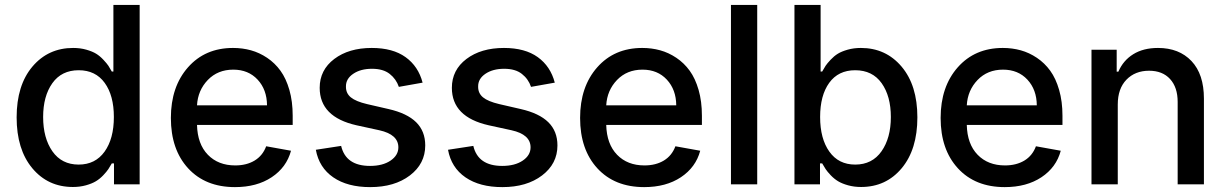

<svg xmlns="http://www.w3.org/2000/svg" viewBox="-20 -747 4969 778"><path d="M275.4 10.7Q174.3 10.7 110.8 -65.4Q47.4 -141.6 47.4 -271.5Q47.4 -401.4 111.3 -477.1Q175.3 -552.7 276.4 -552.7Q305.2 -552.7 329.8 -545.7Q354.5 -538.6 369.6 -529.3Q384.8 -520 398.9 -504.9Q413.1 -489.7 419.2 -480.5Q425.3 -471.2 433.1 -457H439.5V-727.1H545.9V0H441.9V-85H433.1Q425.8 -71.8 418.9 -61.5Q412.1 -51.3 398.2 -36.6Q384.3 -22 368.4 -12.5Q352.5 -2.9 328.1 3.9Q303.7 10.7 275.4 10.7ZM298.8 -80.1Q366.2 -80.1 403.8 -132.6Q441.4 -185.1 441.4 -272.9Q441.4 -359.9 404.3 -411.1Q367.2 -462.4 298.8 -462.4Q229.5 -462.4 192.1 -409.9Q154.8 -357.4 154.8 -272.9Q154.8 -187.5 192.4 -133.8Q230 -80.1 298.8 -80.1Z M932.1 11.2Q812.5 11.2 742.4 -64.9Q672.4 -141.1 672.4 -269Q672.4 -395.5 741.7 -474.1Q811 -552.7 924.3 -552.7Q962.4 -552.7 996.8 -543.2Q1031.2 -533.7 1062.5 -512.7Q1093.8 -491.7 1116.5 -460.4Q1139.2 -429.2 1152.6 -382.6Q1166 -335.9 1166 -278.3V-240.7H778.3Q780.3 -163.1 822.3 -119.9Q864.3 -76.7 933.1 -76.7Q979 -76.7 1011.7 -96.4Q1044.4 -116.2 1058.6 -154.3L1159.2 -136.2Q1141.1 -68.8 1080.8 -28.8Q1020.5 11.2 932.1 11.2ZM778.3 -320.3H1062Q1061.5 -383.8 1023.9 -424.3Q986.3 -464.8 925.3 -464.8Q862.3 -464.8 822 -422.9Q781.7 -380.9 778.3 -320.3Z M1692.4 -412.1 1596.2 -395Q1585.4 -426.8 1559.1 -447.5Q1532.7 -468.3 1487.3 -468.3Q1441.4 -468.3 1411.4 -448Q1381.3 -427.7 1381.8 -396.5Q1381.3 -369.1 1401.6 -352.5Q1421.9 -335.9 1467.3 -325.2L1554.2 -305.2Q1629.4 -288.1 1666.3 -251.7Q1703.1 -215.3 1703.1 -157.7Q1703.1 -83.5 1640.9 -36.1Q1578.6 11.2 1480 11.2Q1388.2 11.2 1330.6 -28.3Q1272.9 -67.9 1259.8 -140.1L1362.3 -155.8Q1381.3 -74.7 1479.5 -74.7Q1530.8 -74.7 1562.5 -96.2Q1594.2 -117.7 1594.2 -149.9Q1594.2 -202.1 1517.1 -219.2L1424.8 -239.3Q1275.4 -272.9 1275.4 -391.1Q1275.4 -463.4 1334.5 -508.1Q1393.6 -552.7 1486.3 -552.7Q1571.8 -552.7 1623.5 -515.4Q1675.3 -478 1692.4 -412.1Z M2228 -412.1 2131.8 -395Q2121.1 -426.8 2094.7 -447.5Q2068.4 -468.3 2022.9 -468.3Q1977.1 -468.3 1947 -448Q1917 -427.7 1917.5 -396.5Q1917 -369.1 1937.3 -352.5Q1957.5 -335.9 2002.9 -325.2L2089.8 -305.2Q2165 -288.1 2201.9 -251.7Q2238.8 -215.3 2238.8 -157.7Q2238.8 -83.5 2176.5 -36.1Q2114.3 11.2 2015.6 11.2Q1923.8 11.2 1866.2 -28.3Q1808.6 -67.9 1795.4 -140.1L1897.9 -155.8Q1917 -74.7 2015.1 -74.7Q2066.4 -74.7 2098.1 -96.2Q2129.9 -117.7 2129.9 -149.9Q2129.9 -202.1 2052.7 -219.2L1960.4 -239.3Q1811 -272.9 1811 -391.1Q1811 -463.4 1870.1 -508.1Q1929.2 -552.7 2022 -552.7Q2107.4 -552.7 2159.2 -515.4Q2210.9 -478 2228 -412.1Z M2590.3 11.2Q2470.7 11.2 2400.6 -64.9Q2330.6 -141.1 2330.6 -269Q2330.6 -395.5 2399.9 -474.1Q2469.2 -552.7 2582.5 -552.7Q2620.6 -552.7 2655 -543.2Q2689.5 -533.7 2720.7 -512.7Q2752 -491.7 2774.7 -460.4Q2797.4 -429.2 2810.8 -382.6Q2824.2 -335.9 2824.2 -278.3V-240.7H2436.5Q2438.5 -163.1 2480.5 -119.9Q2522.5 -76.7 2591.3 -76.7Q2637.2 -76.7 2669.9 -96.4Q2702.6 -116.2 2716.8 -154.3L2817.4 -136.2Q2799.3 -68.8 2739 -28.8Q2678.7 11.2 2590.3 11.2ZM2436.5 -320.3H2720.2Q2719.7 -383.8 2682.1 -424.3Q2644.5 -464.8 2583.5 -464.8Q2520.5 -464.8 2480.2 -422.9Q2439.9 -380.9 2436.5 -320.3Z M3048.3 -727.1V0H2941.9V-727.1Z M3199.2 0V-727.1H3305.2V-457H3311.5Q3319.3 -471.2 3325.4 -480.5Q3331.5 -489.7 3345.7 -504.9Q3359.9 -520 3375 -529.3Q3390.1 -538.6 3414.8 -545.7Q3439.5 -552.7 3468.3 -552.7Q3569.3 -552.7 3633.3 -477.1Q3697.3 -401.4 3697.3 -271.5Q3697.3 -141.6 3633.8 -65.4Q3570.3 10.7 3469.2 10.7Q3440.9 10.7 3416.5 3.9Q3392.1 -2.9 3376.2 -12.5Q3360.4 -22 3346.4 -36.6Q3332.5 -51.3 3325.7 -61.5Q3318.8 -71.8 3311.5 -85H3302.7V0ZM3303.2 -272.9Q3303.2 -185.1 3340.6 -132.6Q3377.9 -80.1 3445.3 -80.1Q3514.2 -80.1 3552 -134Q3589.8 -188 3589.8 -272.9Q3589.8 -357.4 3552.5 -409.9Q3515.1 -462.4 3445.3 -462.4Q3377 -462.4 3340.1 -411.4Q3303.2 -360.4 3303.2 -272.9Z M4051.3 11.2Q3931.6 11.2 3861.6 -64.9Q3791.5 -141.1 3791.5 -269Q3791.5 -395.5 3860.8 -474.1Q3930.2 -552.7 4043.5 -552.7Q4081.5 -552.7 4116 -543.2Q4150.4 -533.7 4181.6 -512.7Q4212.9 -491.7 4235.6 -460.4Q4258.3 -429.2 4271.7 -382.6Q4285.2 -335.9 4285.2 -278.3V-240.7H3897.5Q3899.4 -163.1 3941.4 -119.9Q3983.4 -76.7 4052.2 -76.7Q4098.1 -76.7 4130.9 -96.4Q4163.6 -116.2 4177.7 -154.3L4278.3 -136.2Q4260.3 -68.8 4200 -28.8Q4139.6 11.2 4051.3 11.2ZM3897.5 -320.3H4181.2Q4180.7 -383.8 4143.1 -424.3Q4105.5 -464.8 4044.4 -464.8Q3981.4 -464.8 3941.2 -422.9Q3900.9 -380.9 3897.5 -320.3Z M4509.3 -323.7V0H4402.8V-545.4H4504.9V-456.5H4511.7Q4531.2 -502 4572 -527.3Q4612.8 -552.7 4672.4 -552.7Q4757.8 -552.7 4808.1 -499.5Q4858.4 -446.3 4858.4 -347.2V0H4752V-334Q4752 -393.1 4721.2 -426.8Q4690.4 -460.4 4636.2 -460.4Q4579.6 -460.4 4544.4 -424.1Q4509.3 -387.7 4509.3 -323.7Z"/></svg>

Font: Interop Med
Style: Regular
Weight: 500
Designer: Rasmus Andersson, Google, Jang Haemin
Foundry: jhaemin
Version: Version 1.007